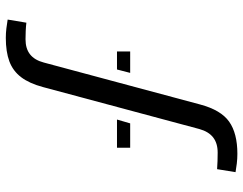

<svg xmlns="http://www.w3.org/2000/svg" viewBox="-110 -738 856 677"><g transform="rotate(90 318.5 -400.0)"><path d="M114 8Q97.5 8 80.5 6Q63.5 4 49.5 1.5L60.5 -64.5Q72.5 -63 89.2 -62.2Q106 -61.5 119 -61.5Q152 -61.5 172.2 -77.5Q192.5 -93.5 201 -126L349 -677.5Q368.5 -750.5 409.5 -779.5Q450.5 -808.5 523 -808.5Q540 -808.5 557 -806.5Q574 -804.5 587.5 -802L577 -737Q565 -738 548.2 -738.5Q531.5 -739 518.5 -739Q485.5 -739 465 -723Q444.5 -707 435.5 -674.5L287.5 -123Q274.5 -74.5 252.5 -45.8Q230.5 -17 196.8 -4.5Q163 8 114 8ZM402 -384 415.5 -430.5H501.5V-384ZM162 -384V-430.5H237.5L225.5 -384Z"/></g></svg>

Font: Big Shoulders Stencil Display Thin SemiBold
Style: Regular
Weight: 600
Version: Version 2.001